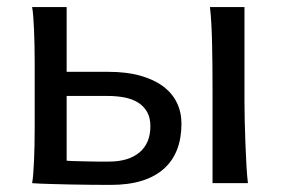

<svg xmlns="http://www.w3.org/2000/svg" viewBox="-20 -518 797 543"><path d="M285.6 -314.9Q337.9 -314.9 376.7 -304Q415.5 -293 441.4 -273.7Q467.3 -254.4 480.2 -227.5Q493.2 -200.7 493.2 -168.5Q493.2 -127.4 481 -95.5Q468.8 -63.5 443.8 -41Q418.9 -18.6 381.3 -6.8Q343.8 4.9 293 4.9Q267.1 4.9 236.6 4.6Q206.1 4.4 176 3.7Q146 2.9 118.4 2.2Q90.8 1.5 70.8 0Q72.8 -10.3 74 -26.4Q75.2 -42.5 76.2 -63Q77.1 -83.5 77.6 -107.2Q78.1 -130.9 78.1 -156.2V-341.8Q78.1 -366.7 77.6 -390.4Q77.1 -414.1 76.2 -434.6Q75.2 -455.1 74 -471.4Q72.8 -487.8 70.8 -498H168.5V-314.9ZM671.4 -231.9Q671.4 -208.5 672.1 -176.5Q672.9 -144.5 674.1 -111.8Q675.3 -79.1 677 -49.3Q678.7 -19.5 681.2 0H581.1V-258.8Q581.1 -294.4 580.8 -329.1Q580.6 -363.8 579.8 -394.8Q579.1 -425.8 577.6 -452.4Q576.2 -479 573.7 -498H671.4ZM168.5 -63.5Q180.7 -62.5 195.6 -62.3Q210.4 -62 226.3 -61.5Q242.2 -61 257.8 -61H288.1Q343.3 -61 374.3 -86.9Q405.3 -112.8 405.3 -161.1Q405.3 -185.5 395.8 -201.9Q386.2 -218.3 369.9 -228.3Q353.5 -238.3 331.8 -242.4Q310.1 -246.6 285.6 -246.6H168.5Z"/></svg>

Font: Andika CyrE
Style: Regular
Weight: 400
Designer: Victor Gaultney, Annie Olsen, Julie Remington, Don Collingsworth, Eric Hays, Becca Hirsbrunner
Foundry: SIL International
Version: Version 5.000